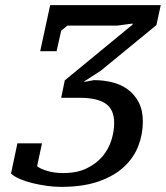

<svg xmlns="http://www.w3.org/2000/svg" viewBox="-20 -720 648 750"><path d="M227 -44C203.7 -44 182.7 -46.8 164 -52.5C145.3 -58.2 132.3 -64.3 125 -71L144 -160H48L23 -42C31.7 -34 43.5 -26.8 58.5 -20.5C73.5 -14.2 89.8 -8.8 107.5 -4.5C125.2 -0.2 143.7 3.3 163 6C182.3 8.7 200.7 10 218 10C275.3 10 324.2 3 364.5 -11C404.8 -25 437.8 -43.8 463.5 -67.5C489.2 -91.2 508 -118.3 520 -149C532 -179.7 538 -211.7 538 -245C538 -274.3 532.7 -299.3 522 -320C511.3 -340.7 497.2 -357.5 479.5 -370.5C461.8 -383.5 441.5 -392.8 418.5 -398.5C395.5 -404.2 371.7 -407 347 -407L309 -400V-402L374 -444L591 -622L608 -700H176L137 -520H201L219 -600L243 -620H438L498 -628V-624L233 -406L219 -338H291C337 -338 371 -330.3 393 -315C415 -299.7 426 -274.7 426 -240C426 -218.7 422.5 -196.5 415.5 -173.5C408.5 -150.5 397.2 -129.5 381.5 -110.5C365.8 -91.5 345.3 -75.7 320 -63C294.7 -50.3 263.7 -44 227 -44Z"/></svg>

Font: PT Serif Caption
Style: Italic
Weight: 400
Italic angle: -12°
Designer: A.Korolkova, O.Umpeleva, V.Yefimov
Foundry: ParaType Ltd
Version: Version 1.000W OFL